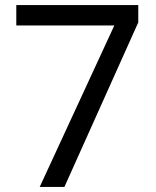

<svg xmlns="http://www.w3.org/2000/svg" viewBox="-20 -734 612 754"><path d="M136 0 429 -634H44V-714H523V-646L233 0Z"/></svg>

Font: guzrati25
Style: Book
Weight: 400
Designer: Jelle Bosma - Monotype Design Team, Universal Thirst
Foundry: Monotype Imaging Inc.
Version: Version 2.106